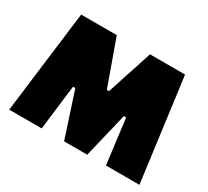

<svg xmlns="http://www.w3.org/2000/svg" viewBox="-141 -935 1251 1157"><g transform="rotate(30 485.0 -356.5)"><path d="M32 0Q39 -53.5 45.8 -109Q52.5 -164.5 60.5 -229L91 -472Q99 -536 106.2 -594.8Q113.5 -653.5 121 -713H369Q385 -668 399 -628.8Q413 -589.5 427 -551L482 -397H497L547 -550.5Q560 -589.5 572.2 -627Q584.5 -664.5 600 -713H844Q852 -654 859.8 -595.5Q867.5 -537 876 -471L908 -228.5Q916.5 -163 923.8 -108.8Q931 -54.5 938 0H705Q698.5 -53.5 692.5 -101.2Q686.5 -149 681 -191.5L666 -312H650L619 -183Q607.5 -134.5 596.2 -88.5Q585 -42.5 575 0H414Q400 -43.5 384.8 -90Q369.5 -136.5 354 -183.5L312 -312H296L281.5 -193Q276.5 -150 270.5 -101.5Q264.5 -53 258 0Z"/></g></svg>

Font: Commissioner Black
Style: Regular
Weight: 900
Designer: Kostas Bartsokas
Foundry: Kostas Bartsokas
Version: Version 1.000; ttfautohint (v1.8.3)